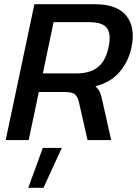

<svg xmlns="http://www.w3.org/2000/svg" viewBox="-20 -664 651 910"><path d="M7 0 143 -644H429Q536 -644 579.5 -588.5Q623 -533 603 -438Q588 -370 545.5 -321.5Q503 -273 432 -255Q447 -242 453.5 -227Q460 -212 465 -187L507 0H395L354 -180Q348 -206 335 -217Q322 -228 285 -228H164L116 0ZM183 -316H341Q406 -316 443 -345Q480 -374 494 -438Q508 -501 487.5 -530Q467 -559 402 -559H234ZM114 226 183 37H273L186 226Z"/></svg>

Font: Kanit
Style: Italic
Weight: 400
Italic angle: -12°
Designer: Katatrad Team
Foundry: CadsonDemak
Version: Version 2.000; ttfautohint (v1.8.3)